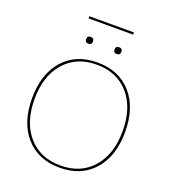

<svg xmlns="http://www.w3.org/2000/svg" viewBox="-163 -1037 1039 1167"><g transform="rotate(20 357.0 -453.5)"><path d="M501 -917V-903H213V-917ZM242 -780Q242 -802 264 -802Q286 -802 286 -780Q286 -758 264 -758Q242 -758 242 -780ZM426 -780Q426 -802 448 -802Q470 -802 470 -780Q470 -758 448 -758Q426 -758 426 -780ZM137 -578.5Q218 -670 357 -670Q496 -670 577 -578.5Q658 -487 658 -330Q658 -173 577 -81.5Q496 10 357 10Q218 10 137 -81.5Q56 -173 56 -330Q56 -487 137 -578.5ZM565 -568Q488 -656 357 -656Q226 -656 149 -568Q72 -480 72 -330Q72 -180 149 -92Q226 -4 357 -4Q488 -4 565 -92Q642 -180 642 -330Q642 -480 565 -568Z"/></g></svg>

Font: Elaine Sans Thin
Style: Regular
Weight: 250
Designer: Wei Huang
Foundry: Wei Huang
Version: Version 2.001;December 24, 2019;FontCreator 12.0.0.2547 64-b